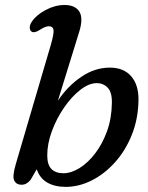

<svg xmlns="http://www.w3.org/2000/svg" viewBox="-20 -738 594 768"><path d="M184 -561Q196.5 -605 194 -619Q191.5 -633 175 -633Q161 -633 138.5 -618Q117.5 -605 107 -611Q99.5 -616 99 -627Q98.5 -638 107.5 -651.5Q124.5 -677.5 162.2 -697.8Q200 -718 238 -718Q280.5 -718 297.2 -691.8Q314 -665.5 296.5 -609.5L211.5 -335Q250 -393 304.5 -430.2Q359 -467.5 419.5 -467.5Q474.5 -467.5 504.5 -433.2Q534.5 -399 534 -338.5Q533 -263 507.5 -199.2Q482 -135.5 440 -88.8Q398 -42 346.8 -16.2Q295.5 9.5 243 9.5Q199 9.5 169 -7.8Q139 -25 127 -61L102.5 -19Q96.5 -11 87.2 -5Q78 1 65.5 1Q46 1 37.2 -15.2Q28.5 -31.5 43 -81ZM367.5 -405.5Q335.5 -405.5 300.8 -378.2Q266 -351 236 -307.2Q206 -263.5 187.5 -213.2Q169 -163 169 -116.5Q169 -79 185.8 -62Q202.5 -45 234 -45Q264.5 -45 297.8 -65.5Q331 -86 360 -123.5Q389 -161 407.8 -212.2Q426.5 -263.5 427.5 -325.5Q428.5 -369 410.8 -387.2Q393 -405.5 367.5 -405.5Z"/></svg>

Font: Fraunces 9pt SuperSoft
Style: Italic
Weight: 400
Italic angle: -16°
Version: Version 1.000;[b76b70a41]